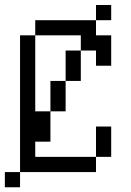

<svg xmlns="http://www.w3.org/2000/svg" viewBox="-20 -708 540 790"><path d="M437.5 -625V-687.5H375V-625H125V-562.5H62.5V0H0V62.5H62.5V0H375V-62.5H125V-125H187.5Q187.5 -125 187.5 -250H125V-562.5H312.5V-500H250Q250 -500 250 -375H187.5Q187.5 -375 187.5 -250H250Q250 -250 250 -375H312.5Q312.5 -375 312.5 -500H375V-437.5H437.5Q437.5 -437.5 437.5 -562.5H375V-625ZM375 -62.5H437.5Q437.5 -62.5 437.5 -187.5H375Q375 -187.5 375 -62.5Z"/></svg>

Font: UnifontExMono
Style: Regular
Weight: 500
Version: Version 15.0.06